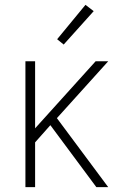

<svg xmlns="http://www.w3.org/2000/svg" viewBox="-20 -773 540 793"><path d="M85 0V-520H125V-243L375 -520H427L215 -285L427 0H378L188 -256L125 -185V0ZM243 -589 216 -611 333 -753 367 -727Z"/></svg>

Font: Iosevka SS04 Extralight
Style: Regular
Weight: 200
Monospace: yes
Designer: Belleve Invis
Foundry: Belleve Invis
Version: Version 19.0.0; ttfautohint (v1.8.4)